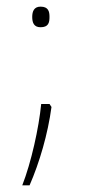

<svg xmlns="http://www.w3.org/2000/svg" viewBox="-20 -432 256 578"><path d="M77 -381C77 -364 82 -350 102 -350C126 -350 129 -364 129 -381C129 -397 126 -412 102 -412C82 -412 77 -397 77 -381ZM129 -119H104C97 -47 74 57 47 126H69C99 57 124 -28 135 -110Z"/></svg>

Font: Noto Sans Telugu Thin
Style: Regular
Weight: 100
Designer: Jelle Bosma - Monotype Design Team
Foundry: Monotype Imaging Inc.
Version: Version 2.005